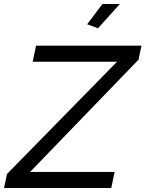

<svg xmlns="http://www.w3.org/2000/svg" viewBox="-54 -938 726 958"><path d="M-19 -70 530 -630H109L126 -710H652L637 -640L96 -80H518L501 0H-34ZM435 -797 381 -817 457 -918H544Z"/></svg>

Font: Raleway Medium
Style: Italic
Weight: 500
Italic angle: -12°
Designer: Matt McInerney, Pablo Impallari, Rodrigo Fuenzalida
Foundry: Matt McInerney, Pablo Impallari, Rodrigo Fuenzalida
Version: Version 4.026